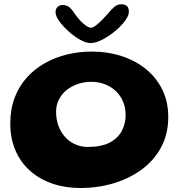

<svg xmlns="http://www.w3.org/2000/svg" viewBox="-20 -842 850 914"><path d="M362 53Q290 53 229 32Q168 11 123.2 -28.8Q78.5 -68.5 53.8 -125.2Q29 -182 29 -253.5Q29 -322.5 50 -377.5Q71 -432.5 108.2 -473.5Q145.5 -514.5 194.8 -542Q244 -569.5 300.5 -583Q357 -596.5 416.5 -596.5Q492.5 -596.5 558.8 -575Q625 -553.5 675 -512.8Q725 -472 753 -414.5Q781 -357 781 -285Q781 -205.5 748 -142.8Q715 -80 656.5 -36.5Q598 7 522.5 30Q447 53 362 53ZM398 -142.5Q463.5 -142.5 503 -163.8Q542.5 -185 560.2 -219.5Q578 -254 578 -293Q578 -330 565.5 -359.2Q553 -388.5 530.5 -409.2Q508 -430 478.5 -441.2Q449 -452.5 414.5 -452.5Q382 -452.5 351.8 -442.5Q321.5 -432.5 298 -414Q274.5 -395.5 260.8 -369Q247 -342.5 247 -310.5Q247 -273.5 258.2 -243Q269.5 -212.5 289.8 -190Q310 -167.5 337.8 -155Q365.5 -142.5 398 -142.5ZM411.5 -637Q389.5 -637 361 -653Q332.5 -669 306 -693Q279.5 -717 262 -741.5Q244.5 -766 244.5 -783Q244.5 -800 253.8 -809Q263 -818 278 -818Q299 -818 312.2 -805.8Q325.5 -793.5 339.5 -771.5Q349.5 -757 363 -742.8Q376.5 -728.5 390 -719.2Q403.5 -710 413 -710Q422.5 -710 436.5 -720.8Q450.5 -731.5 466 -747.2Q481.5 -763 494 -777.5Q511.5 -798.5 525.2 -810Q539 -821.5 558.5 -821.5Q593.5 -821.5 593.5 -786Q593.5 -767.5 574.8 -742.2Q556 -717 526.8 -693Q497.5 -669 466.5 -653Q435.5 -637 411.5 -637Z"/></svg>

Font: Gluten SemiBold
Style: Regular
Weight: 600
Designer: Tyler Finck
Foundry: Etcetera Type Company
Version: Version 1.300